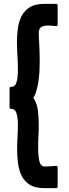

<svg xmlns="http://www.w3.org/2000/svg" viewBox="-20 -865 354 986"><path d="M206 101Q161 101 134 84.5Q107 68 92.5 40Q78 12 73 -23.5Q68 -59 68 -97Q68 -114 68.5 -130.5Q69 -147 70 -164Q71 -181 71.5 -195.5Q72 -210 72 -224Q72 -259 65 -282.5Q58 -306 37 -306Q29 -306 29 -314V-412Q29 -419 37 -419Q58 -419 65 -443Q72 -467 72 -503Q72 -519 71.5 -535.5Q71 -552 70 -569Q69 -588 68 -607.5Q67 -627 67 -647Q67 -685 72 -721Q77 -757 92 -784.5Q107 -812 134 -828.5Q161 -845 206 -845H268Q276 -845 276 -837V-739Q276 -731 269 -731Q266 -731 262 -731.5Q258 -732 254 -732Q246 -733 238.5 -733.5Q231 -734 225 -734Q206 -734 192.5 -726.5Q179 -719 179 -695Q179 -686 179.5 -674.5Q180 -663 181 -648Q182 -627 183 -602Q184 -577 184 -550Q184 -524 182.5 -497Q181 -470 177 -445Q173 -420 167 -399Q161 -378 151 -363Q169 -337 174 -302Q179 -267 179 -225Q179 -208 178.5 -192Q178 -176 177 -159Q176 -144 176 -130Q176 -116 176 -102Q176 -62 182.5 -36Q189 -10 211 -10Q221 -10 229.5 -10.5Q238 -11 248 -12Q253 -12 258.5 -12.5Q264 -13 269 -13Q276 -13 276 -5V93Q276 101 268 101H206Z"/></svg>

Font: RonaldsonGothic
Style: Regular
Weight: 400
Designer: Mr. Robertson for MacKellar, Smiths & Jordan Co. Philadelphia
Foundry: CAT-Fonts Peter Wiegel
Version: Version 1.000